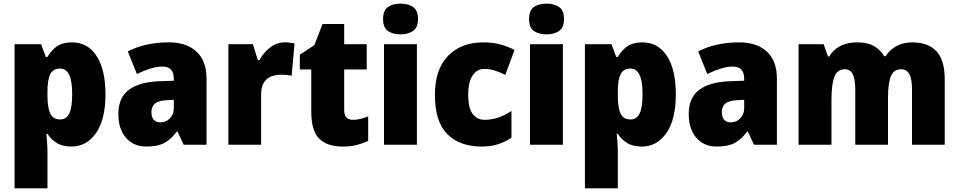

<svg xmlns="http://www.w3.org/2000/svg" viewBox="-20 -796 5275 1056"><path d="M376 -563Q462 -563 511 -488.5Q560 -414 560 -277Q560 -138 508 -64Q456 10 374 10Q323 10 291.5 -10Q260 -30 241 -60H235Q237 -35 239 -11Q241 13 241 37V240H60V-553H206L232 -483H241Q264 -522 295 -542.5Q326 -563 376 -563ZM311 -419Q272 -419 256.5 -388Q241 -357 241 -292V-271Q241 -205 256 -172Q271 -139 311 -139Q344 -139 360.5 -171.5Q377 -204 377 -277Q377 -352 360 -385.5Q343 -419 311 -419Z M909 -563Q1006 -563 1061 -512Q1116 -461 1116 -363V0H990L956 -73H953Q921 -30 884.5 -10Q848 10 785 10Q714 10 672.5 -38.5Q631 -87 631 -169Q631 -258 687.5 -301Q744 -344 851 -349L936 -352V-362Q936 -398 919.5 -414Q903 -430 874 -430Q844 -430 808 -419Q772 -408 733 -389L683 -513Q728 -537 784.5 -550Q841 -563 909 -563ZM898 -245Q852 -243 832.5 -226.5Q813 -210 813 -179Q813 -150 826.5 -136.5Q840 -123 862 -123Q893 -123 914.5 -145Q936 -167 936 -202V-247Z M1546 -563Q1560 -563 1574.5 -561Q1589 -559 1600 -557L1584 -379Q1574 -382 1560.5 -383.5Q1547 -385 1525 -385Q1498 -385 1473 -376Q1448 -367 1432 -343Q1416 -319 1416 -274V0H1236V-553H1371L1398 -465H1407Q1426 -503 1463.5 -533Q1501 -563 1546 -563Z M1921 -137Q1942 -137 1962.5 -142Q1983 -147 2005 -156V-21Q1975 -7 1942 1.5Q1909 10 1863 10Q1781 10 1736.5 -32.5Q1692 -75 1692 -182V-414H1629V-495L1709 -548L1754 -664H1873V-553H1997V-414H1873V-191Q1873 -137 1921 -137Z M2183 -776Q2225 -776 2252 -757.5Q2279 -739 2279 -691Q2279 -644 2251.5 -625.5Q2224 -607 2183 -607Q2140 -607 2113.5 -625.5Q2087 -644 2087 -691Q2087 -739 2113.5 -757.5Q2140 -776 2183 -776ZM2273 -553V0H2092V-553Z M2629 10Q2508 10 2440 -58.5Q2372 -127 2372 -274Q2372 -414 2444 -488.5Q2516 -563 2639 -563Q2688 -563 2730.5 -552Q2773 -541 2810 -521L2759 -384Q2728 -400 2700 -408.5Q2672 -417 2643 -417Q2604 -417 2579.5 -381Q2555 -345 2555 -275Q2555 -202 2579.5 -169.5Q2604 -137 2645 -137Q2721 -137 2793 -186V-39Q2760 -16 2720 -3Q2680 10 2629 10Z M2986 -776Q3028 -776 3055 -757.5Q3082 -739 3082 -691Q3082 -644 3054.5 -625.5Q3027 -607 2986 -607Q2943 -607 2916.5 -625.5Q2890 -644 2890 -691Q2890 -739 2916.5 -757.5Q2943 -776 2986 -776ZM3076 -553V0H2895V-553Z M3513 -563Q3599 -563 3648 -488.5Q3697 -414 3697 -277Q3697 -138 3645 -64Q3593 10 3511 10Q3460 10 3428.5 -10Q3397 -30 3378 -60H3372Q3374 -35 3376 -11Q3378 13 3378 37V240H3197V-553H3343L3369 -483H3378Q3401 -522 3432 -542.5Q3463 -563 3513 -563ZM3448 -419Q3409 -419 3393.5 -388Q3378 -357 3378 -292V-271Q3378 -205 3393 -172Q3408 -139 3448 -139Q3481 -139 3497.5 -171.5Q3514 -204 3514 -277Q3514 -352 3497 -385.5Q3480 -419 3448 -419Z M4046 -563Q4143 -563 4198 -512Q4253 -461 4253 -363V0H4127L4093 -73H4090Q4058 -30 4021.5 -10Q3985 10 3922 10Q3851 10 3809.5 -38.5Q3768 -87 3768 -169Q3768 -258 3824.5 -301Q3881 -344 3988 -349L4073 -352V-362Q4073 -398 4056.5 -414Q4040 -430 4011 -430Q3981 -430 3945 -419Q3909 -408 3870 -389L3820 -513Q3865 -537 3921.5 -550Q3978 -563 4046 -563ZM4035 -245Q3989 -243 3969.5 -226.5Q3950 -210 3950 -179Q3950 -150 3963.5 -136.5Q3977 -123 3999 -123Q4030 -123 4051.5 -145Q4073 -167 4073 -202V-247Z M4998 -563Q5085 -563 5130.5 -514Q5176 -465 5176 -360V0H4996V-303Q4996 -363 4981 -389Q4966 -415 4937 -415Q4895 -415 4879.5 -376Q4864 -337 4864 -260V0H4684V-303Q4684 -362 4670 -388.5Q4656 -415 4627 -415Q4584 -415 4568.5 -372.5Q4553 -330 4553 -244V0H4372V-553H4510L4534 -485H4541Q4560 -520 4599 -541.5Q4638 -563 4695 -563Q4751 -563 4787 -542.5Q4823 -522 4843 -487H4851Q4874 -523 4911.5 -543Q4949 -563 4998 -563Z"/></svg>

Font: Noto Sans Myanmar SemiCondensed Black
Style: Regular
Weight: 900
Width: 4
Designer: Monotype Design Team
Foundry: Monotype Imaging Inc.
Version: Version 2.107; ttfautohint (v1.8.4.7-5d5b)